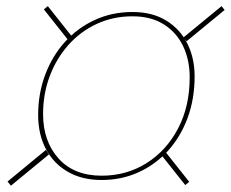

<svg xmlns="http://www.w3.org/2000/svg" viewBox="-20 -662 750 624"><path d="M700 -642 710 -629.5 586.5 -528 576.5 -540.5ZM582 -60.5 501.5 -162 514.5 -172.5 595 -71ZM135.5 -642 216 -540.5 203 -530 122.5 -631.5ZM15.5 -58.5 4.5 -72 129.5 -175 139 -160ZM310.5 -77Q246.5 -77 200.2 -103.8Q154 -130.5 129 -178Q104 -225.5 104 -288.5Q104 -358 126.8 -418.8Q149.5 -479.5 190.5 -525.2Q231.5 -571 287.8 -597Q344 -623 410.5 -623Q475 -623 520.2 -595.2Q565.5 -567.5 589 -520.2Q612.5 -473 612.5 -414Q612.5 -340 589.5 -278.2Q566.5 -216.5 525.5 -171.5Q484.5 -126.5 429.5 -101.8Q374.5 -77 310.5 -77ZM310.5 -91Q391 -91 455.8 -131.5Q520.5 -172 558.5 -244Q596.5 -316 596.5 -410.5Q596.5 -467.5 575 -512.2Q553.5 -557 512 -583Q470.5 -609 410.5 -609Q347.5 -609 294.2 -584.2Q241 -559.5 202 -515.5Q163 -471.5 141.5 -414.2Q120 -357 120 -291.5Q120 -203 170.2 -147Q220.5 -91 310.5 -91Z"/></svg>

Font: Epilogue Thin
Style: Italic
Weight: 250
Italic angle: -12°
Designer: Tyler Finck
Foundry: Etcetera Type Co
Version: Version 2.112